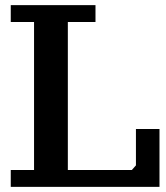

<svg xmlns="http://www.w3.org/2000/svg" viewBox="-20 -725 649 750"><path d="M22 -639V-705H353V-639H245V-61H495L511 -79V-221H603V5H22V-61H113V-639Z"/></svg>

Font: PT Serif Caption
Style: Semibold
Weight: 600
Designer: A.Korolkova, O.Umpeleva, V.Yefimov
Foundry: ParaType Ltd
Version: Version 1.00;May 2, 2020;FontCreator 12.0.0.2544 64-bit